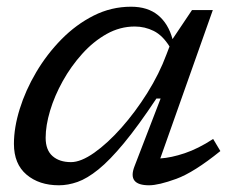

<svg xmlns="http://www.w3.org/2000/svg" viewBox="-20 -542 696 572"><path d="M380.5 -46 458.5 -248.5H446Q391.5 -166.5 349.2 -115.5Q307 -64.5 273.2 -37.2Q239.5 -10 211 0Q182.5 10 155.5 10Q96.5 10 59 -21.8Q21.5 -53.5 21.5 -113.5Q21.5 -162 38.8 -217.5Q56 -273 87.8 -326.8Q119.5 -380.5 163 -424.8Q206.5 -469 259 -495.5Q311.5 -522 370.5 -522Q420 -522 450.8 -496.8Q481.5 -471.5 494 -425.5L552 -512H614L457.5 -70Q490 -72 530.2 -85.5Q570.5 -99 615 -128L636.5 -92Q558 -28.5 505.2 -9.2Q452.5 10 424 10Q359 10 380.5 -46ZM116 -131.5Q116 -95 136.5 -77Q157 -59 191.5 -59Q221 -59 260.8 -87Q300.5 -115 341.8 -161.5Q383 -208 418.8 -265Q454.5 -322 476 -380L485 -403.5Q464.5 -436.5 438 -449.8Q411.5 -463 381.5 -463Q337.5 -463 297.8 -440.8Q258 -418.5 224.8 -381.5Q191.5 -344.5 167 -300.5Q142.5 -256.5 129.2 -212.2Q116 -168 116 -131.5Z"/></svg>

Font: Newsreader 6pt
Style: Italic
Weight: 400
Italic angle: -17°
Designer: Hugues Gentile
Foundry: Production Type
Version: Version 1.003; ttfautohint (v1.8.3)